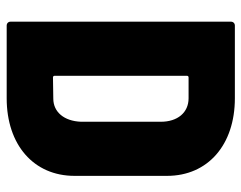

<svg xmlns="http://www.w3.org/2000/svg" viewBox="-96 -644 740 589"><g transform="rotate(90 274.5 -350.0)"><path d="M59 0H282C425 0 520 -83 520 -208V-492C520 -617 425 -700 282 -700H59C52 -700 47 -695 47 -688V-12C47 -5 52 0 59 0ZM213 -147V-553C213 -556 215 -558 218 -558H282C326 -558 354 -524 354 -473V-228C352 -176 324 -143 283 -143L218 -142C215 -142 213 -144 213 -147Z"/></g></svg>

Font: Barlow Semi Condensed ExtraBold
Style: Regular
Weight: 800
Width: 4
Designer: Jeremy Tribby
Foundry: Tribby Type
Version: Version 1.422;hotconv 1.0.109;makeotfexe 2.5.65596